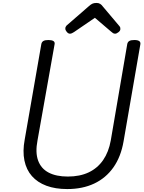

<svg xmlns="http://www.w3.org/2000/svg" viewBox="-20 -1266 982 1305"><path d="M437 19Q356 19 295.5 -3.5Q235 -26 197 -69Q159 -112 146 -175Q133 -238 148 -318L261 -967Q264 -981 275 -987.5Q286 -994 309 -994Q332 -994 343 -987Q354 -980 351 -965L235 -312Q219 -230 239 -175Q259 -120 310.5 -93Q362 -66 441 -66Q523 -66 583 -94.5Q643 -123 681 -178Q719 -233 733 -312L845 -967Q848 -981 859 -987.5Q870 -994 893 -994Q939 -994 934 -965L820 -306Q802 -201 751 -128.5Q700 -56 620.5 -18.5Q541 19 437 19ZM455 -1037Q444 -1037 434 -1049Q424 -1061 424 -1071Q424 -1078 426 -1082.5Q428 -1087 432 -1092L584 -1224Q596 -1235 607 -1240.5Q618 -1246 636 -1246Q651 -1246 661 -1239.5Q671 -1233 678 -1223L792 -1088Q797 -1082 797.5 -1077Q798 -1072 798 -1068Q798 -1057 785 -1047Q772 -1037 763 -1037Q754 -1037 748 -1041Q742 -1045 734 -1052L625 -1145L483 -1048Q476 -1044 469.5 -1040.5Q463 -1037 455 -1037Z"/></svg>

Font: Playwrite DE VA
Style: Regular
Weight: 400
Designer: Veronika Burian, José Scaglione
Foundry: TypeTogether
Version: Version 1.002